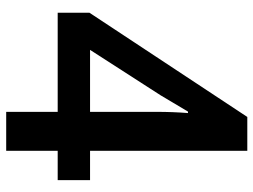

<svg xmlns="http://www.w3.org/2000/svg" viewBox="-120 -699 826 626"><g transform="rotate(90 293.0 -386.0)"><path d="M21.5 -264.6 361.3 -779.3H471.7V-266.6H567.4V-161.1H471.7V6.8H344.7V-161.1H21.5ZM142.6 -266.6H344.7V-483.4Q344.7 -536.1 348.6 -585.9H343.8Q322.3 -548.8 291 -497.1Z"/></g></svg>

Font: Gothic A1
Style: Bold
Weight: 700
Version: Version 2.50